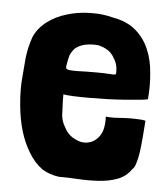

<svg xmlns="http://www.w3.org/2000/svg" viewBox="-44 -555 532 607"><g transform="rotate(5 222.0 -251.5)"><path d="M188.5 -248Q210 -247.1 237.3 -247.1Q264.6 -247.1 294.9 -248Q325.2 -249 351.6 -251Q377.9 -252.9 397.5 -254.9Q417 -256.8 423.8 -258.8Q425.8 -280.3 425.8 -300.8Q425.8 -321.3 423.8 -341.8Q420.9 -382.8 406.2 -417Q391.6 -451.2 364.3 -474.6Q335.9 -499 290 -506.8Q260.7 -514.6 230.5 -514.6Q227.5 -514.6 223.6 -514.6Q219.7 -514.6 215.8 -514.6Q177.7 -513.7 143.6 -502.9Q110.4 -493.2 83 -472.7Q55.7 -452.1 43 -422.9Q31.2 -389.6 27.3 -355.5Q24.4 -321.3 21.5 -284.2Q20.5 -270.5 20.5 -256.8Q20.5 -229.5 23.4 -202.1Q27.3 -161.1 38.1 -124Q48.8 -87.9 67.4 -57.6Q85 -27.3 112.3 -7.8Q135.7 5.9 164.1 9.8Q192.4 9.8 225.6 11.7Q242.2 12.7 258.8 12.7Q275.4 12.7 291 11.7Q323.2 9.8 349.6 0Q377 -9.8 393.6 -34.2Q401.4 -40 405.3 -55.7Q410.2 -71.3 413.1 -91.8Q416 -114.3 418 -138.7Q419.9 -164.1 421.9 -190.4Q411.1 -193.4 393.6 -193.4Q377 -194.3 358.4 -193.4Q339.8 -192.4 323.2 -191.4Q305.7 -191.4 295.9 -192.4Q297.9 -151.4 283.2 -130.9Q268.6 -110.4 248 -106.4Q226.6 -101.6 205.1 -113.3Q182.6 -124 170.9 -147.5Q160.2 -165 158.2 -183.6Q157.2 -203.1 156.2 -233.4Q156.2 -239.3 156.2 -251Q166 -249 188.5 -248ZM304.7 -378.9Q316.4 -361.3 316.4 -340.8Q316.4 -333 316.4 -330.1Q316.4 -328.1 309.6 -327.1Q304.7 -327.1 292 -328.1Q279.3 -329.1 252.9 -329.1Q214.8 -329.1 195.3 -328.1Q175.8 -328.1 167 -329.1Q158.2 -331.1 157.2 -335.9Q157.2 -339.8 159.2 -350.6Q161.1 -364.3 165 -376Q169.9 -387.7 178.7 -397.5Q188.5 -406.2 203.1 -411.1Q217.8 -416 242.2 -416Q252.9 -416 260.7 -413.1Q268.6 -411.1 277.3 -406.2Q294.9 -397.5 304.7 -378.9Z"/></g></svg>

Font: Londrina Solid
Style: NNS
Weight: 400
Designer: Marcelo Magalhaes
Version: Version 1.002